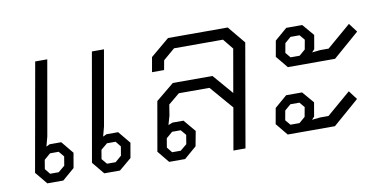

<svg xmlns="http://www.w3.org/2000/svg" viewBox="-59 -718 1740 877"><g transform="rotate(-10 810.5 -279.0)"><path d="M51 -57 140 -558H196L135 -211L123 -166L139 -174H193L240 -117L228 -48L172 0H98ZM315 -57 403 -558H459L398 -211L386 -166L403 -174H457L504 -117L492 -48L435 0H362ZM158 -41 188 -66 195 -108 174 -133H134L105 -108L98 -66L118 -41ZM422 -41 451 -66 458 -108 438 -133H398L368 -108L361 -66L382 -41Z M618 -55 658 -283 742 -352H926L1006 -259L1041 -459L1002 -507H775L721 -461L713 -417H657L669 -485L756 -558H1033L1100 -477L1017 0H961L995 -194L903 -301H761L709 -258L701 -208L689 -166L709 -174H760L807 -118L794 -49L737 0H663ZM724 -41 754 -66 761 -108 740 -133H700L671 -108L664 -66L684 -41Z M1226 -388 1239 -461 1296 -510H1370L1416 -456L1405 -392L1393 -379L1431 -383H1470L1581 -478L1612 -437L1491 -332H1272ZM1334 -374 1362 -398 1370 -442 1350 -466H1308L1280 -442L1272 -398L1292 -374ZM1172 -85 1185 -158 1242 -207H1316L1362 -153L1351 -89L1339 -76L1377 -80H1416L1527 -175L1558 -134L1437 -29H1218ZM1280 -71 1308 -95 1316 -139 1296 -163H1254L1226 -139L1218 -95L1238 -71Z"/></g></svg>

Font: Chakra Petch Light
Style: Italic
Weight: 300
Italic angle: -10°
Designer: Katatrad Aksorn Co.,Ltd.
Foundry: Cadson Demak Co.,Ltd.
Version: Version 1.000; ttfautohint (v1.6)